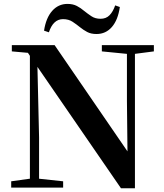

<svg xmlns="http://www.w3.org/2000/svg" viewBox="-20 -975 855 998"><path d="M208.9 -815.6Q219.1 -882.2 251.2 -918.4Q283.3 -954.7 330.7 -954.7Q359.2 -954.7 379.7 -943.9Q400.2 -933.1 416.5 -919Q434.9 -904.2 454.9 -890.8Q474.8 -877.4 502.7 -877.4Q531.4 -877.4 549.4 -895.8Q567.4 -914.1 578.7 -947L602.9 -938.5Q593.2 -871.2 561.6 -834.7Q529.9 -798.2 481.6 -798.2Q452.8 -798.2 432.9 -808.9Q413 -819.6 396 -833.4Q377.8 -848.2 357.3 -861.8Q336.7 -875.5 307.6 -875.5Q281.8 -875.5 263.4 -858.1Q245.1 -840.8 234.1 -807.1ZM38.2 0V-32.6L143.5 -47.3H171.3L308.2 -32.6V0ZM135.4 0V-713.4H172.6L183.1 -260.5V0ZM509.4 -707.9V-740.5H779.8V-707.9L674.8 -694.2H648.1ZM608.8 3.6 161.7 -646.1 159 -649.2 125.1 -700.4 41.5 -707.9V-740.5H263.8L662.2 -159.6L643 -152.8L639.8 -449.6V-740.5H681.4V3.6Z"/></svg>

Font: Noto Serif HK ExtraLight
Style: Regular
Weight: 200
Designer: Ryoko NISHIZUKA 西塚涼子 (kana & ideographs); Frank Grießhammer (Latin, Greek & Cyrillic); Wenlong ZHANG 张文龙 (bopomofo); San
Foundry: Adobe
Version: Version 2.002-H1;hotconv 1.1.0;makeotfexe 2.6.0